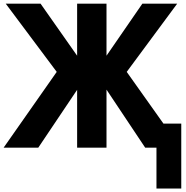

<svg xmlns="http://www.w3.org/2000/svg" viewBox="-21 -820 1035 1066"><path d="M-1 0 293.9 -420.9 10.7 -799.8H204.1L407.2 -510.7V-799.8H570.3V-510.7L769.5 -799.8H962.9L682.6 -420.9L981.4 0H785.2L570.3 -322.3V0H407.2V-321.3L191.4 0ZM847.7 -133.8H985.4V226.6H847.7Z"/></svg>

Font: Gothic A1 Black
Style: Regular
Weight: 900
Version: Version 2.50